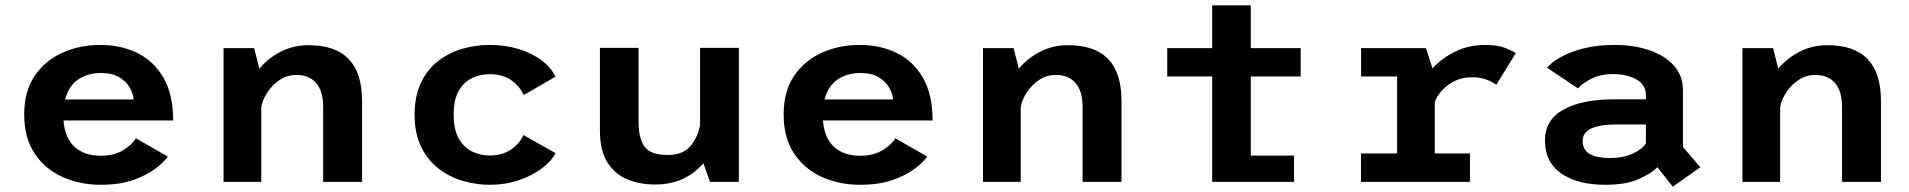

<svg xmlns="http://www.w3.org/2000/svg" viewBox="-20 -680 7140 718"><path d="M607.5 -94.5Q592.5 -73 560 -48.5Q527.5 -24 477 -6.5Q426.5 11 356.5 11Q278 11 213 -18.5Q148 -48 109.2 -106.5Q70.5 -165 70.5 -252Q70.5 -339 110 -396.8Q149.5 -454.5 214.2 -483.2Q279 -512 355 -512Q432.5 -512 494.2 -481.5Q556 -451 591.8 -388.5Q627.5 -326 627.5 -229.5H217.5Q222.5 -164.5 258.8 -131Q295 -97.5 356.5 -97.5Q406.5 -97.5 440.8 -118.5Q475 -139.5 488 -163ZM357.5 -407Q309 -407 273 -383.2Q237 -359.5 223.5 -308H479.5Q478.5 -328 465.8 -351.2Q453 -374.5 426.5 -390.8Q400 -407 357.5 -407Z M816 0V-500H930.5L950 -423Q982 -462 1029.5 -486.5Q1077 -511 1134.5 -511Q1334 -511 1334 -303V0H1188.5V-279.5Q1188.5 -339.5 1162 -369.8Q1135.5 -400 1089 -399.5Q1053.5 -400 1024.8 -380.2Q996 -360.5 978.2 -332.2Q960.5 -304 957 -277.5V0Z M2057.5 -107.5Q2043 -78 2007.2 -50.8Q1971.5 -23.5 1920.8 -6.2Q1870 11 1811 11Q1759.5 11 1709.8 -3.8Q1660 -18.5 1619.5 -50Q1579 -81.5 1554.8 -131.2Q1530.5 -181 1530.5 -251Q1530.5 -322 1554.8 -371.8Q1579 -421.5 1619.5 -452.5Q1660 -483.5 1709.8 -497.8Q1759.5 -512 1811 -512Q1870 -512 1920 -496.5Q1970 -481 2005.8 -454Q2041.5 -427 2057 -393L1938.5 -324.5Q1922.5 -359.5 1890.8 -381Q1859 -402.5 1811 -402.5Q1776.5 -402.5 1745.8 -388.2Q1715 -374 1695.8 -341Q1676.5 -308 1676.5 -251Q1676.5 -195 1695.8 -161.5Q1715 -128 1745.8 -113.2Q1776.5 -98.5 1811 -98.5Q1859 -98.5 1891.5 -121.2Q1924 -144 1937.5 -175Z M2429.5 10Q2373 10 2326.5 -9Q2280 -28 2251.8 -72.2Q2223.5 -116.5 2223.5 -192V-501H2368V-224.5Q2368 -163.5 2390 -132Q2412 -100.5 2477.5 -100.5Q2534 -100.5 2562 -133.8Q2590 -167 2598 -213V-501H2743V0H2635L2610.5 -69.5Q2578.5 -32 2533.2 -11Q2488 10 2429.5 10Z M3447.5 -94.5Q3432.5 -73 3400 -48.5Q3367.5 -24 3317 -6.5Q3266.5 11 3196.5 11Q3118 11 3053 -18.5Q2988 -48 2949.2 -106.5Q2910.5 -165 2910.5 -252Q2910.5 -339 2950 -396.8Q2989.5 -454.5 3054.2 -483.2Q3119 -512 3195 -512Q3272.5 -512 3334.2 -481.5Q3396 -451 3431.8 -388.5Q3467.5 -326 3467.5 -229.5H3057.5Q3062.5 -164.5 3098.8 -131Q3135 -97.5 3196.5 -97.5Q3246.5 -97.5 3280.8 -118.5Q3315 -139.5 3328 -163ZM3197.5 -407Q3149 -407 3113 -383.2Q3077 -359.5 3063.5 -308H3319.5Q3318.5 -328 3305.8 -351.2Q3293 -374.5 3266.5 -390.8Q3240 -407 3197.5 -407Z M3656 0V-500H3770.5L3790 -423Q3822 -462 3869.5 -486.5Q3917 -511 3974.5 -511Q4174 -511 4174 -303V0H4028.5V-279.5Q4028.5 -339.5 4002 -369.8Q3975.5 -400 3929 -399.5Q3893.5 -400 3864.8 -380.2Q3836 -360.5 3818.2 -332.2Q3800.5 -304 3797 -277.5V0Z M4345 -394V-500H4513V-660H4657.5V-500H4844V-394H4657.5V-98H4819V0H4513V-394Z M5345.5 -106H5477V0H5069.5V-106H5204.5V-394H5070V-500H5312.5L5337 -424Q5371.5 -462.5 5422.2 -487.2Q5473 -512 5534 -512Q5580.5 -512 5609.2 -500.5Q5638 -489 5648.5 -481L5575.5 -363Q5562.5 -373 5539.5 -382Q5516.5 -391 5484 -391Q5435.5 -391 5397.8 -364Q5360 -337 5345.5 -298.5Z M6235.5 18 6178 -54.5Q6154.5 -31 6107.2 -10Q6060 11 5983 11Q5880.5 11 5819 -31Q5757.5 -73 5757.5 -155Q5757.5 -231.5 5826.5 -270Q5895.5 -308.5 6015.5 -308.5H6135V-323Q6135 -364 6098.5 -383.5Q6062 -403 6012 -403Q5964.5 -403 5930.5 -385.2Q5896.5 -367.5 5881 -349.5L5765.5 -426.5Q5781 -446.5 5816 -466.2Q5851 -486 5902.2 -499Q5953.5 -512 6018 -512Q6090 -512 6147.8 -492.2Q6205.5 -472.5 6239.5 -434.8Q6273.5 -397 6273.5 -343V-130.5L6338.5 -54.5ZM6002 -89Q6048 -89 6083.2 -104.2Q6118.5 -119.5 6135 -143.5V-214.5H6025Q5898.5 -214.5 5898.5 -153.5Q5898.5 -119 5925.2 -104Q5952 -89 6002 -89Z M6496 0V-500H6610.5L6630 -423Q6662 -462 6709.5 -486.5Q6757 -511 6814.5 -511Q7014 -511 7014 -303V0H6868.5V-279.5Q6868.5 -339.5 6842 -369.8Q6815.5 -400 6769 -399.5Q6733.5 -400 6704.8 -380.2Q6676 -360.5 6658.2 -332.2Q6640.5 -304 6637 -277.5V0Z"/></svg>

Font: League Mono SemiBold
Style: Regular
Weight: 600
Width: 6
Designer: Tyler Finck
Foundry: The League of Moveable Type / Tyler Finck
Version: Version 2.300;RELEASE